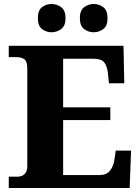

<svg xmlns="http://www.w3.org/2000/svg" viewBox="-20 -944 705 964"><path d="M24 0V-57H68Q91 -57 104 -70.5Q117 -84 117 -110V-599Q117 -637 101.5 -647Q86 -657 66 -657H24V-714H600L604 -526H527L522 -575Q518 -613 503 -631Q488 -649 451 -649H297V-405H534V-341H297V-65H479Q514 -65 531 -85.5Q548 -106 554 -139L561 -188H638L631 0ZM451 -782Q424 -782 402.5 -798Q381 -814 381 -853Q381 -892 402.5 -908Q424 -924 451 -924Q477 -924 498.5 -908Q520 -892 520 -853Q520 -814 498.5 -798Q477 -782 451 -782ZM239 -782Q212 -782 191 -798Q170 -814 170 -853Q170 -892 191 -908Q212 -924 239 -924Q265 -924 287 -908Q309 -892 309 -853Q309 -814 287 -798Q265 -782 239 -782Z"/></svg>

Font: Noto Serif Georgian ExtraBold
Style: Regular
Weight: 800
Designer: Monotype Design Team, Akaki Razmadze
Foundry: Google LLC
Version: Version 2.003; ttfautohint (v1.8.4.7-5d5b)